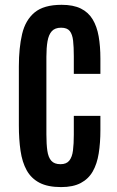

<svg xmlns="http://www.w3.org/2000/svg" viewBox="-20 -761 481 790"><path d="M231.4 8.8Q176.8 8.8 142.6 -9Q108.4 -26.9 89.8 -60.3Q71.3 -93.8 64.5 -140.6Q57.6 -187.5 57.6 -245.6V-487.8Q57.6 -564 71 -621.1Q84.5 -678.2 122.3 -709.7Q160.2 -741.2 233.4 -741.2Q281.7 -741.2 312.7 -725.8Q343.8 -710.4 361.3 -681.2Q378.9 -651.9 386 -611.1Q393.1 -570.3 393.1 -520V-457H283.7V-529.8Q283.7 -567.4 280.8 -593.5Q277.8 -619.6 267.1 -633.3Q256.3 -647 231.4 -647Q206.1 -647 193.1 -632.6Q180.2 -618.2 175.5 -591.3Q170.9 -564.5 170.9 -527.3V-208Q170.9 -168 174.8 -140.6Q178.7 -113.3 191.2 -99.4Q203.6 -85.4 229 -85.4Q253.4 -85.4 265.1 -100.1Q276.9 -114.7 280.3 -142.1Q283.7 -169.4 283.7 -206.5V-284.2H393.1V-225.6Q393.1 -173.3 386.2 -130.1Q379.4 -86.9 361.8 -55.9Q344.2 -24.9 312.5 -8.1Q280.8 8.8 231.4 8.8Z"/></svg>

Font: Antonio SemiBold
Style: Regular
Weight: 600
Designer: Vernon Adams
Foundry: Vernon Adams
Version: Version 1.002